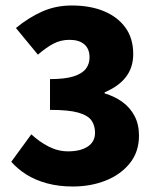

<svg xmlns="http://www.w3.org/2000/svg" viewBox="-20 -667 574 699"><path d="M245 12Q194 12 151.5 0.5Q109 -11 77 -31Q45 -51 21 -78L94 -178Q123 -151 157 -133.5Q191 -116 228 -116Q273 -116 299.5 -133.5Q326 -151 326 -184Q326 -210 313 -228.5Q300 -247 265 -257Q230 -267 162 -267V-379Q217 -379 248 -389Q279 -399 292.5 -416.5Q306 -434 306 -458Q306 -489 287 -505.5Q268 -522 233 -522Q201 -522 174.5 -508Q148 -494 118 -468L38 -565Q84 -603 133.5 -625Q183 -647 241 -647Q309 -647 359 -626Q409 -605 437 -566Q465 -527 465 -470Q465 -422 439 -387.5Q413 -353 361 -331V-327Q398 -316 426 -295.5Q454 -275 470 -244.5Q486 -214 486 -173Q486 -114 452.5 -72.5Q419 -31 364.5 -9.5Q310 12 245 12Z"/></svg>

Font: Source Sans 3 ExtraBold
Style: Regular
Weight: 800
Designer: Paul D. Hunt
Foundry: Adobe
Version: Version 3.052;hotconv 1.1.0;makeotfexe 2.6.0